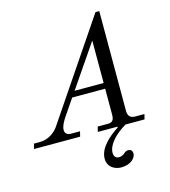

<svg xmlns="http://www.w3.org/2000/svg" viewBox="-179 -820 1043 1175"><g transform="rotate(-15 342.0 -232.5)"><path d="M-44 0H248L256 -32H201C170 -32 161 -48 161 -66C161 -90 181 -124 195 -144L263 -244H472V-78C472 -37 453 -32 430 -32H368L360 0H484L485 5C431 40 358 99 358 169C358 226 406 247 443 247C506 247 537 210 537 184C537 168 528 156 512 156C498 156 492 160 478 172C470 178 460 183 446 183C430 183 414 174 414 148C414 94 470 38 536 0H656L664 -32H608C581 -32 563 -40 560 -75V-712H536L125 -104C104 -70 61 -32 1 -32H-36ZM288 -280 472 -549V-280Z"/></g></svg>

Font: Old Standard
Style: Italic
Weight: 400
Italic angle: -15.2°
Designer: Alexey Kryukov <alexios@thessalonica.org.ru>
Version: Version 2.0